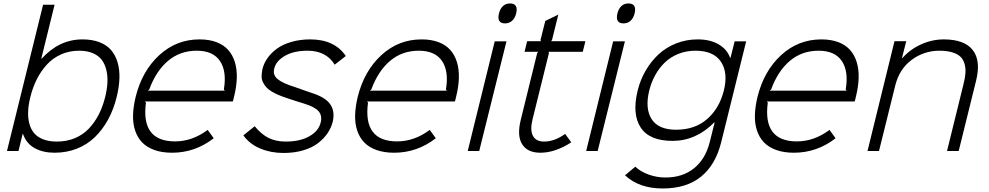

<svg xmlns="http://www.w3.org/2000/svg" viewBox="-20 -866 5670 1101"><path d="M583 -309.1Q593.8 -352.5 595.9 -390.9Q598.1 -429.2 590.1 -463.6Q582 -498 563.7 -522.5Q545.4 -546.9 512.5 -561Q479.5 -575.2 434.1 -575.2Q377 -575.2 329.3 -553.7Q281.7 -532.2 247.8 -494.6Q213.9 -457 190.7 -410.6Q167.5 -364.3 153.8 -309.1Q143.1 -265.6 141.4 -228.3Q139.6 -190.9 147.9 -158.4Q156.2 -126 175.3 -103Q194.3 -80.1 227.5 -67.1Q260.7 -54.2 306.2 -54.2Q362.8 -54.2 409.9 -74Q457 -93.8 490.2 -129.2Q523.4 -164.6 546.4 -209.5Q569.3 -254.4 583 -309.1ZM648.9 -309.1Q631.3 -237.8 599.6 -179.9Q567.9 -122.1 523.7 -79.3Q479.5 -36.6 420.7 -13.4Q361.8 9.8 293 9.8Q226.6 9.8 178.7 -16.6Q130.9 -43 111.8 -98.1H109.9L85.9 0H20L227.1 -838.9H293L216.8 -529.8H219.2Q319.3 -640.1 453.1 -640.1Q508.8 -640.1 550.5 -624Q592.3 -607.9 617.4 -578.4Q642.6 -548.8 654.5 -507.6Q666.5 -466.3 664.8 -416.5Q663.1 -366.7 648.9 -309.1Z M827.6 -346.2H1269L1263.7 -353Q1281.2 -457 1241.5 -516.1Q1201.7 -575.2 1107.9 -575.2Q1012.2 -575.2 943.4 -516.8Q874.5 -458.5 835.9 -353ZM1321.8 -310.1Q1320.8 -303.2 1318.1 -294.4Q1315.4 -285.6 1314.9 -284.2H811L816.9 -277.8Q787.1 -55.2 983.9 -55.2Q1082.5 -55.2 1170.9 -121.1L1205.6 -73.2Q1098.6 9.8 966.8 9.8Q908.7 9.8 865.2 -5.9Q821.8 -21.5 794.9 -49.6Q768.1 -77.6 754.9 -117.4Q741.7 -157.2 742.9 -205.6Q744.1 -253.9 757.8 -310.1Q794.4 -458.5 892.8 -549.3Q991.2 -640.1 1124 -640.1Q1179.7 -640.1 1221.4 -624.3Q1263.2 -608.4 1288.8 -579.3Q1314.5 -550.3 1326.9 -509.5Q1339.4 -468.8 1337.9 -418.5Q1336.4 -368.2 1321.8 -310.1Z M1887.7 -167Q1878.9 -132.8 1858.4 -102.3Q1837.9 -71.8 1804.4 -45.7Q1771 -19.5 1719.7 -4.2Q1668.5 11.2 1605.5 11.2Q1533.2 11.2 1472.4 -14.2Q1411.6 -39.6 1375.5 -89.8L1440.4 -142.1Q1479 -95.2 1520.8 -74.7Q1562.5 -54.2 1618.7 -54.2Q1700.7 -54.2 1753.9 -84.5Q1807.1 -114.7 1818.8 -163.1Q1828.6 -202.1 1807.6 -227.3Q1786.6 -252.4 1726.6 -271Q1719.7 -272.5 1673.6 -287.6Q1627.4 -302.7 1623.5 -304.2Q1596.7 -313 1576.2 -321.8Q1555.7 -330.6 1537.1 -341.8Q1518.6 -353 1507.3 -365.5Q1496.1 -377.9 1488 -394Q1480 -410.2 1480.2 -428.7Q1480.5 -447.3 1484.9 -470.2Q1493.2 -503.4 1514.2 -533.2Q1535.2 -563 1568.4 -587.2Q1601.6 -611.3 1650.9 -625.7Q1700.2 -640.1 1758.8 -640.1Q1898.4 -640.1 1962.9 -544.9L1899.4 -495.1Q1850.1 -575.2 1743.7 -575.2Q1665 -575.2 1614 -545.9Q1563 -516.6 1552.7 -473.1Q1543 -436.5 1572 -412.4Q1601.1 -388.2 1672.9 -366.2Q1677.7 -364.7 1717.5 -350.3Q1757.3 -335.9 1764.6 -334Q1846.2 -308.6 1874 -267.6Q1901.9 -226.6 1887.7 -167Z M2101.1 -346.2H2542.5L2537.1 -353Q2554.7 -457 2514.9 -516.1Q2475.1 -575.2 2381.3 -575.2Q2285.6 -575.2 2216.8 -516.8Q2147.9 -458.5 2109.4 -353ZM2595.2 -310.1Q2594.2 -303.2 2591.6 -294.4Q2588.9 -285.6 2588.4 -284.2H2084.5L2090.3 -277.8Q2060.5 -55.2 2257.3 -55.2Q2356 -55.2 2444.3 -121.1L2479 -73.2Q2372.1 9.8 2240.2 9.8Q2182.1 9.8 2138.7 -5.9Q2095.2 -21.5 2068.4 -49.6Q2041.5 -77.6 2028.3 -117.4Q2015.1 -157.2 2016.4 -205.6Q2017.6 -253.9 2031.2 -310.1Q2067.9 -458.5 2166.3 -549.3Q2264.6 -640.1 2397.5 -640.1Q2453.1 -640.1 2494.9 -624.3Q2536.6 -608.4 2562.3 -579.3Q2587.9 -550.3 2600.3 -509.5Q2612.8 -468.8 2611.3 -418.5Q2609.9 -368.2 2595.2 -310.1Z M2884.3 -628.9 2728 0H2662.1L2816.9 -628.9ZM2939.9 -789.1Q2933.1 -761.7 2916.5 -746.8Q2899.9 -731.9 2876 -731.9Q2827.6 -731.9 2841.3 -789.1Q2848.1 -816.4 2864.3 -831.3Q2880.4 -846.2 2904.3 -846.2Q2953.6 -846.2 2939.9 -789.1Z M3220.7 -98.1 3255.9 -49.8Q3163.6 9.8 3078.6 9.8Q3004.9 9.8 2974.4 -38.6Q2943.8 -86.9 2965.8 -176.8L3060.5 -562L3066.9 -568.8H2987.8L3002.9 -629.9H3081.5L3079.6 -637.2L3106.9 -746.1L3181.6 -782.2L3145.5 -637.2L3140.6 -629.9H3336.9L3321.8 -568.8H3125.5L3127.9 -562L3033.7 -181.2Q3018.6 -120.6 3035.9 -87.4Q3053.2 -54.2 3099.6 -54.2Q3160.2 -54.2 3220.7 -98.1Z M3563.5 -628.9 3407.2 0H3341.3L3496.1 -628.9ZM3619.1 -789.1Q3612.3 -761.7 3595.7 -746.8Q3579.1 -731.9 3555.2 -731.9Q3506.8 -731.9 3520.5 -789.1Q3527.3 -816.4 3543.5 -831.3Q3559.6 -846.2 3583.5 -846.2Q3632.8 -846.2 3619.1 -789.1Z M3967.8 -575.2Q3916 -575.2 3871.3 -557.6Q3826.7 -540 3793.9 -509Q3761.2 -478 3738.3 -437Q3715.3 -396 3703.1 -347.2Q3677.7 -244.1 3716.6 -183.1Q3755.4 -122.1 3856.9 -122.1Q3965.3 -122.1 4035.4 -183.6Q4105.5 -245.1 4130.9 -347.2Q4156.2 -449.2 4114 -512.2Q4071.8 -575.2 3967.8 -575.2ZM4192.9 -628.9H4258.8L4115.7 -50.8Q4083.5 79.1 4000 147Q3916.5 214.8 3779.8 214.8Q3644.5 214.8 3564 139.2L3623 89.8Q3653.8 118.7 3700.2 135.3Q3746.6 151.9 3795.9 151.9Q3894.5 151.9 3960 98.9Q4025.4 45.9 4049.8 -50.8L4078.1 -164.1H4075.7Q3971.2 -58.1 3836.9 -58.1Q3703.6 -58.1 3653.6 -135.3Q3603.5 -212.4 3636.7 -347.2Q3651.9 -408.7 3682.6 -461.4Q3713.4 -514.2 3756.3 -554.2Q3799.3 -594.2 3857.4 -617.2Q3915.5 -640.1 3981 -640.1Q4051.8 -640.1 4100.3 -612.1Q4148.9 -584 4167 -534.2H4168.9Z M4393.6 -346.2H4835L4829.6 -353Q4847.2 -457 4807.4 -516.1Q4767.6 -575.2 4673.8 -575.2Q4578.1 -575.2 4509.3 -516.8Q4440.4 -458.5 4401.9 -353ZM4887.7 -310.1Q4886.7 -303.2 4884 -294.4Q4881.3 -285.6 4880.9 -284.2H4377L4382.8 -277.8Q4353 -55.2 4549.8 -55.2Q4648.4 -55.2 4736.8 -121.1L4771.5 -73.2Q4664.6 9.8 4532.7 9.8Q4474.6 9.8 4431.2 -5.9Q4387.7 -21.5 4360.8 -49.6Q4334 -77.6 4320.8 -117.4Q4307.6 -157.2 4308.8 -205.6Q4310.1 -253.9 4323.7 -310.1Q4360.4 -458.5 4458.7 -549.3Q4557.1 -640.1 4689.9 -640.1Q4745.6 -640.1 4787.4 -624.3Q4829.1 -608.4 4854.7 -579.3Q4880.4 -550.3 4892.8 -509.5Q4905.3 -468.8 4903.8 -418.5Q4902.3 -368.2 4887.7 -310.1Z M5577.6 -404.8 5477.5 0H5410.6L5505.4 -384.8Q5514.2 -419.4 5516.1 -446.5Q5518.1 -473.6 5511.5 -498.5Q5504.9 -523.4 5488.5 -539.8Q5472.2 -556.2 5441.4 -565.7Q5410.6 -575.2 5366.7 -575.2Q5279.3 -575.2 5208.5 -523.2Q5137.7 -471.2 5113.8 -376L5020.5 0H4954.6L5109.4 -629.9H5176.8L5152.3 -533.2H5154.8Q5199.2 -583.5 5262.5 -611.8Q5325.7 -640.1 5391.6 -640.1Q5510.3 -640.1 5557.9 -579.3Q5605.5 -518.6 5577.6 -404.8Z"/></svg>

Font: Sinkin Sans 300 Light Italic
Style: Regular
Weight: 300
Italic angle: -112°
Designer: Keith Bates
Foundry: K-Type
Version: Sinkin Sans (version 1.0)  by Keith Bates   •   © 2014   www